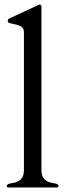

<svg xmlns="http://www.w3.org/2000/svg" viewBox="-20 -823 294 843"><path d="M214 -19Q237 -16 237 -7Q237 -1 232 0H15Q10 -1 10 -7Q10 -16 33 -19Q85 -26 85 -74V-683Q85 -704 63 -711Q53 -715 42 -717Q31 -719 24.5 -721Q18 -723 16 -725Q14 -727 14 -732.5Q14 -738 21 -742L146 -800Q152 -803 153 -803Q162 -803 162 -792V-74Q162 -26 214 -19Z"/></svg>

Font: Cardo
Style: Regular
Weight: 400
Designer: David J. Perry
Foundry: David J. Perry
Version: Version 1.0451